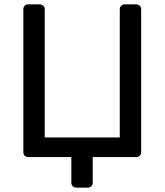

<svg xmlns="http://www.w3.org/2000/svg" viewBox="-20 -720 754 880"><path d="M330 140Q320 140 313.5 133.5Q307 127 307 117V0H110Q99 0 93 -6.5Q87 -13 87 -23V-677Q87 -687 93 -693.5Q99 -700 110 -700H161Q172 -700 178.5 -693.5Q185 -687 185 -677V-90H529V-677Q529 -687 535.5 -693.5Q542 -700 552 -700H603Q614 -700 620.5 -693.5Q627 -687 627 -677V-23Q627 -13 620.5 -6.5Q614 0 603 0H405V117Q405 127 399 133.5Q393 140 382 140Z"/></svg>

Font: DVN-Rubik
Style: Regular
Weight: 400
Designer: Hubert and Fischer
Foundry: Hubert & Fischer
Version: Version 2.102